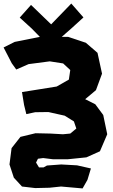

<svg xmlns="http://www.w3.org/2000/svg" viewBox="-27 -889 637 1080"><path d="M84 -790 151.4 -728.5 197.3 -681.6 55.7 -653.3 -6.8 -622.1 39.1 -533.2 64.5 -498 133.8 -528.3 252.9 -543.9 328.1 -532.2 368.2 -495.1 360.4 -441.4 292 -402.3 182.6 -384.8 96.7 -371.1 108.4 -298.8 121.1 -247.1 170.9 -257.8 245.1 -258.8 336.9 -238.3 388.7 -206.1 402.3 -166 368.2 -137.7 327.1 -133.8 256.8 -137.7 172.9 -139.6 87.9 -119.1 38.1 -55.7 26.4 36.1 50.8 110.4 96.7 160.2 170.9 168.9 251 167 316.4 160.2 437.5 170.9 464.8 123 484.4 58.6 406.2 41 317.4 36.1 237.3 42 217.8 52.7H192.4L175.8 25.4L186.5 3.9L215.8 0L270.5 6.8H354.5L459 -3.9L535.2 -38.1L576.2 -133.8L553.7 -242.2L508.8 -302.7L452.1 -331.1L512.7 -381.8L546.9 -474.6L521.5 -591.8L456.1 -648.4L356.4 -681.6H320.3L376 -730.5L442.4 -791L374 -869.1L260.7 -752L147.5 -861.3Z"/></svg>

Font: MaokenAssortedSans-Lite
Style: Lite
Weight: 400
Version: Version 1.400